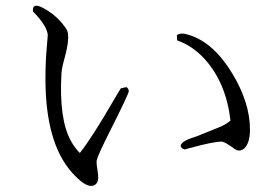

<svg xmlns="http://www.w3.org/2000/svg" viewBox="-20 -683 960 659"><path d="M614 -170Q600 -174 600 -184Q606 -200 646 -212Q655 -215 660 -217L739 -249Q758 -258 771 -269Q756 -401 680 -483Q640 -526 589 -544Q587 -547 587 -562Q599 -573 629 -563Q714 -537 779 -428Q838 -329 838 -238Q838 -193 819 -174Q801 -158 781 -175Q753 -195 742 -197Q712 -197 632 -175Q622 -172 614 -170ZM93 -644Q90 -677 131 -654Q173 -631 201 -593Q208 -584 211 -577Q220 -551 202 -485Q192 -449 191 -432Q182 -275 223 -200Q236 -176 254 -158Q295 -209 372 -342Q385 -365 395 -380L414 -384Q422 -379 422 -370Q422 -361 355 -228Q317 -153 312 -133Q310 -126 316 -88Q322 -49 296 -45Q270 -42 226 -92Q136 -194 136 -413Q136 -469 140 -514L144 -563Q141 -595 93 -644Z"/></svg>

Font: cwTeXKai
Style: Medium
Weight: 500
Version: Version 1.17